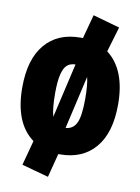

<svg xmlns="http://www.w3.org/2000/svg" viewBox="-90 -732 679 930"><g transform="rotate(10 250.0 -267.5)"><path d="M389.2 -511.2Q485.8 -437.5 485.8 -266.1Q485.8 -127 423.3 -53.5Q360.8 20 250 20H242.2L211.9 137.2L80.1 101.1L112.8 -21Q14.2 -93.3 14.2 -268.1Q14.2 -407.2 76.7 -480.7Q139.2 -554.2 250 -554.2H262.2L293.9 -671.9L425.8 -634.8ZM249 -421.9Q223.1 -421.4 207.8 -407.7Q192.4 -394 184.1 -360.4Q175.8 -326.7 175.8 -268.1Q175.8 -193.4 187 -153.8ZM254.9 -110.8Q292 -113.3 308.1 -147.5Q324.2 -181.6 324.2 -266.1Q324.2 -334 314.9 -372.1Z"/></g></svg>

Font: Fira Sans Compressed Heavy
Style: Regular
Weight: 900
Width: 1
Designer: Carrois Corporate & Edenspiekermann AG
Foundry: Carrois Corporate GbR & Edenspiekermann AG
Version: Version 4.203;PS 004.203;hotconv 1.0.88;makeotf.lib2.5.64775